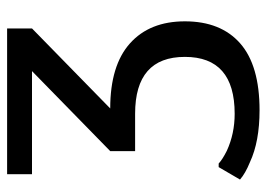

<svg xmlns="http://www.w3.org/2000/svg" viewBox="-125 -615 750 540"><g transform="rotate(-90 250.0 -345.0)"><path d="M210 10Q122 10 64 -17Q32 -30 15 -45L50 -105H60Q72 -94 96 -82Q144 -60 200 -60Q360 -60 360 -200Q360 -340 200 -340H95V-410L320 -630H30V-700H440V-630L215 -410Q336 -410 398 -354.5Q460 -299 460 -200Q460 -99 398 -44.5Q336 10 210 10Z"/></g></svg>

Font: Scada
Style: Regular
Weight: 400
Designer: Jovanny Lemonad
Foundry: Jovanny Lemonad
Version: Version 4.100;PS 004.100;hotconv 1.0.88;makeotf.lib2.5.64775